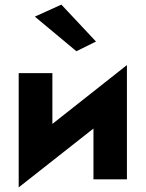

<svg xmlns="http://www.w3.org/2000/svg" viewBox="-20 -777 632 832"><path d="M131 -705 246 -757 396 -597 311 -555ZM207 -460V-240L530 -495V0H385V-220L61 35V-460Z"/></svg>

Font: Jost*
Style: Bold
Weight: 700
Version: Version 3.7